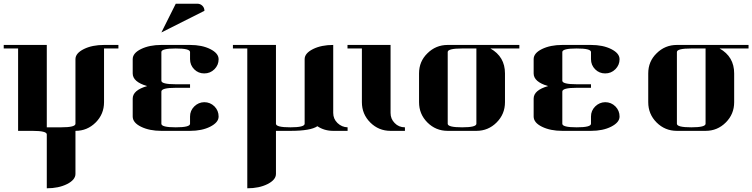

<svg xmlns="http://www.w3.org/2000/svg" viewBox="-20 -702 4036 1030"><path d="M0 -441.9V-460.9H231V-19H308.1Q384.8 -19 384.8 -38.1V-384.8Q384.8 -416.5 430.2 -439Q474.6 -460.9 538.1 -460.9H615.2V-441.9H538.1V-153.8Q538.1 -89.8 493.2 -44.9Q448.2 0 384.8 0V231Q384.8 262.7 339.4 285.6Q294.4 308.1 231 308.1V19Q231 0 153.8 0H77.1V-441.9Z M691.9 -77.1V-172.9Q691.9 -218.3 769.5 -240.2Q691.9 -262.7 691.9 -308.1V-384.8Q691.9 -417 736.8 -439Q781.7 -460.9 845.7 -460.9H999.5Q1064 -460.9 1108.4 -438.5Q1152.8 -416 1152.8 -384.3Q1152.8 -353 1130.4 -330.6Q1107.9 -308.1 1075.7 -308.1Q1043.9 -308.1 1022 -330.1Q999.5 -352.5 999.5 -384.8V-422.9Q999.5 -441.9 922.9 -441.9Q845.7 -441.9 845.7 -422.9V-269Q845.7 -250 922.9 -250H999.5V-231H922.9Q845.7 -231 845.7 -210.9V-38.1Q845.7 -19 922.9 -19Q999.5 -19 999.5 -38.1V-77.1Q999.5 -108.4 1022 -130.9Q1044.9 -153.3 1075.7 -153.8Q1107.9 -153.8 1130.9 -130.9Q1152.8 -108.4 1152.8 -76.7Q1152.8 -45.4 1107.9 -22.5Q1063.5 0 999.5 0H845.7Q781.7 0 736.8 -22Q691.9 -43.9 691.9 -77.1ZM845.7 -527.8 922.9 -682.1H1038.6Q1054.7 -682.1 1065.9 -670.9Q1076.7 -660.2 1076.7 -644Z M1229.5 -441.9V-460.9H1460.4V-38.1Q1460.4 -19 1537.6 -19Q1614.3 -19 1614.3 -38.1V-384.8Q1614.3 -416.5 1659.7 -439Q1704.1 -460.9 1767.6 -460.9V-96.2Q1767.6 -64 1790.5 -42Q1813.5 -20 1844.7 -19V0H1767.6Q1719.7 0 1682.6 -24.9Q1646.5 0 1537.6 0H1460.4V231Q1460.4 262.7 1415 285.6Q1370.1 308.1 1306.6 308.1V-441.9Z M1844.2 -441.9V-460.9H2075.2V-96.2Q2075.2 -64 2097.2 -42Q2119.1 -19 2152.3 -19V0H2075.2Q2011.2 0 1966.3 -44.9Q1921.4 -89.8 1921.4 -153.8V-441.9Z M2228 -153.8V-308.1Q2228 -372.6 2272.9 -416Q2317.9 -460.9 2381.8 -460.9H2766.1V-441.9H2610.8Q2689 -397.9 2689 -308.1V-153.8Q2689 -89.8 2644 -44.9Q2599.1 0 2535.6 0H2381.8Q2317.9 0 2272.9 -44.9Q2228 -89.8 2228 -153.8ZM2381.8 -38.1Q2381.8 -19 2459 -19Q2535.6 -19 2535.6 -38.1V-441.9H2459Q2381.8 -441.9 2381.8 -422.9Z M2842.8 -77.1V-172.9Q2842.8 -218.3 2920.4 -240.2Q2842.8 -262.7 2842.8 -308.1V-384.8Q2842.8 -417 2887.7 -439Q2932.6 -460.9 2996.6 -460.9H3150.4Q3214.8 -460.9 3259.3 -438.5Q3303.7 -416 3303.7 -384.3Q3303.7 -353 3281.2 -330.6Q3258.8 -308.1 3226.6 -308.1Q3194.8 -308.1 3172.9 -330.1Q3150.4 -352.5 3150.4 -384.8V-422.9Q3150.4 -441.9 3073.7 -441.9Q2996.6 -441.9 2996.6 -422.9V-269Q2996.6 -250 3073.7 -250H3150.4V-231H3073.7Q2996.6 -231 2996.6 -210.9V-38.1Q2996.6 -19 3073.7 -19Q3150.4 -19 3150.4 -38.1V-77.1Q3150.4 -108.4 3172.9 -130.9Q3195.8 -153.3 3226.6 -153.8Q3258.8 -153.8 3281.7 -130.9Q3303.7 -108.4 3303.7 -76.7Q3303.7 -45.4 3258.8 -22.5Q3214.4 0 3150.4 0H2996.6Q2932.6 0 2887.7 -22Q2842.8 -43.9 2842.8 -77.1Z M3457.5 -153.8V-308.1Q3457.5 -372.6 3502.4 -416Q3547.4 -460.9 3611.3 -460.9H3995.6V-441.9H3840.3Q3918.5 -397.9 3918.5 -308.1V-153.8Q3918.5 -89.8 3873.5 -44.9Q3828.6 0 3765.1 0H3611.3Q3547.4 0 3502.4 -44.9Q3457.5 -89.8 3457.5 -153.8ZM3611.3 -38.1Q3611.3 -19 3688.5 -19Q3765.1 -19 3765.1 -38.1V-441.9H3688.5Q3611.3 -441.9 3611.3 -422.9Z"/></svg>

Font: Hjet
Style: Regular
Weight: 400
Designer: T. Christopher White
Version: Version 1.2